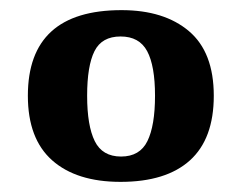

<svg xmlns="http://www.w3.org/2000/svg" viewBox="-20 -739 477 379"><path d="M218 -380Q131 -380 83 -422.5Q35 -465 35 -550Q35 -719 220 -719Q304 -719 353 -677.5Q402 -636 402 -550Q402 -465 355 -422.5Q308 -380 218 -380ZM219 -430Q256 -430 271 -460.5Q286 -491 286 -550Q286 -609 270.5 -638Q255 -667 218 -667Q181 -667 166.5 -638Q152 -609 152 -550Q152 -491 167 -460.5Q182 -430 219 -430Z"/></svg>

Font: Noto Serif Tamil
Style: Bold Italic
Weight: 700
Italic angle: -12°
Designer: Indian Type Foundry, Tom Grace, and the Monotype Design Team
Foundry: Monotype Imaging Inc.
Version: Version 2.003; ttfautohint (v1.8.4.7-5d5b)